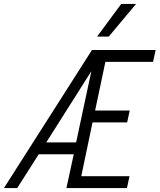

<svg xmlns="http://www.w3.org/2000/svg" viewBox="-59 -951 807 971"><path d="M406 -698H728L715 -638H474L422 -392H597L584 -332H409L352 -60H596L583 0H277L314 -171H137L28 0H-39ZM326 -231 403 -591 175 -231ZM554 -931H629L491 -766H432Z"/></svg>

Font: Azeret Mono Light
Style: Italic
Weight: 300
Italic angle: -12°
Designer: Martin Vácha
Foundry: Displaay
Version: Version 1.000; Glyphs 3.0.3, build 3074